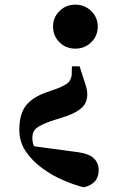

<svg xmlns="http://www.w3.org/2000/svg" viewBox="-20 -583 534 825"><path d="M304 -563Q344 -563 372 -535.5Q400 -508 400 -469Q400 -429 372 -401.5Q344 -374 304 -374Q263 -374 235.5 -401.5Q208 -429 208 -469Q208 -508 235.5 -535.5Q263 -563 304 -563ZM63 -25Q63 -90 89 -126Q115 -162 173 -184L227 -203Q261 -217 272.5 -227.5Q284 -238 288 -259L289 -298H322L335 -258Q344 -231 349.5 -212.5Q355 -194 355 -178Q355 -144 334.5 -123Q314 -102 269 -85L197 -62Q152 -46 135 -31Q118 -16 119 14Q120 40 135.5 62Q151 84 187 111L93 41L316 71Q364 78 384 98Q404 118 404 147Q404 178 388 196Q372 214 340 222Q300 212 252 191.5Q204 171 161 139.5Q118 108 90.5 67Q63 26 63 -25Z"/></svg>

Font: Noto Serif KR ExtraLight Black
Style: Regular
Weight: 900
Version: Version 2.003-H1;hotconv 1.1.1;makeotfexe 2.6.0